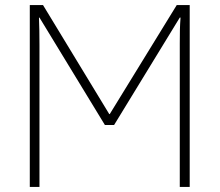

<svg xmlns="http://www.w3.org/2000/svg" viewBox="-20 -734 864 754"><path d="M97 0V-714H149L409 -286H411L674 -714H725V0H686V-564Q686 -596 686.5 -617.5Q687 -639 689 -665H686L428 -243H392L135 -665H133Q134 -636 134.5 -613.5Q135 -591 135 -556V0Z"/></svg>

Font: Noto Sans Disp ExtLt
Style: Regular
Weight: 200
Designer: Monotype Design Team
Foundry: Monotype Imaging Inc.
Version: Version 2.000;GOOG;noto-source:20170915:90ef993387c0